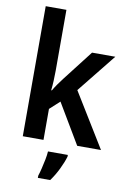

<svg xmlns="http://www.w3.org/2000/svg" viewBox="-104 -822 741 1105"><g transform="rotate(10 266.0 -269.5)"><path d="M192 -404Q192 -378 190.5 -346.5Q189 -315 186 -289H190Q199 -305 215 -328Q231 -351 243 -366L380 -543H516L334 -316L528 0H389L250 -234L192 -181V0H71V-760H192ZM345 71Q335 105 315 146Q295 187 270 221H198V208Q204 190 210.5 163.5Q217 137 222.5 109Q228 81 229 61H345Z"/></g></svg>

Font: Noto Sans Khmer SemiCondensed SemiBold
Style: Regular
Weight: 600
Width: 4
Designer: Danh Hong and the Monotype Design Team
Foundry: Monotype Imaging Inc.
Version: Version 2.004; ttfautohint (v1.8.4.7-5d5b)